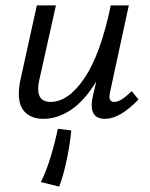

<svg xmlns="http://www.w3.org/2000/svg" viewBox="-20 -436 559 714"><path d="M495 -66Q426 6 370 6Q321 6 321 -45Q321 -61 325 -77L338 -133Q295 -62 244.5 -28Q194 6 141 6Q100 6 75 -17Q50 -40 50 -87Q50 -111 56 -139L117 -416H188L128 -147Q122 -123 122 -105Q122 -57 168 -57Q235 -57 295 -147Q355 -237 392 -416H459L390 -97Q387 -85 387 -76Q387 -57 405 -57Q418 -57 433.5 -67Q449 -77 470 -97ZM195 43 245 49Q241 96 228.5 156.5Q216 217 200 258L132 241Q153 199 169.5 143.5Q186 88 195 43Z"/></svg>

Font: Ysabeau Medium
Style: Italic
Weight: 500
Italic angle: -12°
Designer: Christian Thalmann (Catharsis Fonts)
Version: Version 0.003